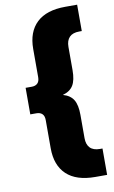

<svg xmlns="http://www.w3.org/2000/svg" viewBox="-101 -794 617 1040"><g transform="rotate(-10 207.0 -274.0)"><path d="M240 -274Q280 -263 297.5 -234.5Q315 -206 315 -151V-23Q315 12 333 30.5Q351 49 387 49H401V194H336Q232 194 178.5 143.5Q125 93 125 -1V-156Q125 -179 113.5 -190Q102 -201 82 -201H48V-347H82Q102 -347 113.5 -358Q125 -369 125 -392V-547Q125 -641 178.5 -691.5Q232 -742 336 -742H401V-597H387Q351 -597 333 -578.5Q315 -560 315 -525V-397Q315 -342 297.5 -313.5Q280 -285 240 -274Z"/></g></svg>

Font: Idrija
Style: Regular
Weight: 800
Designer: Julieta Ulanovsky
Foundry: Julieta Ulanovsky
Version: Version 7.200